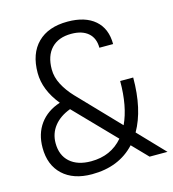

<svg xmlns="http://www.w3.org/2000/svg" viewBox="-107 -792 803 890"><g transform="rotate(-15 295.0 -346.5)"><path d="M503.9 0 432.6 -73.7Q355.5 9.8 225.6 9.8Q136.7 9.8 85.9 -37.6Q35.2 -85 35.2 -168Q35.2 -234.9 69.3 -281.7Q103.5 -328.6 166.5 -349.1Q103 -427.2 103 -508.8Q103 -601.6 154.1 -652.3Q205.1 -703.1 297.9 -703.1Q382.3 -703.1 429 -662.6Q475.6 -622.1 475.6 -547.9H409.7Q409.7 -593.8 380.9 -618.9Q352.1 -644 299.8 -644Q238.3 -644 204.3 -608.4Q170.4 -572.8 170.4 -507.8Q170.4 -470.7 189 -435.1Q207.5 -399.4 238.8 -366.2L425.3 -171.9Q462.9 -251.5 462.9 -374H525.4Q525.4 -221.2 470.2 -125L589.8 0ZM390.1 -116.7 204.6 -308.1Q153.8 -289.1 126.5 -254.2Q99.1 -219.2 99.1 -172.9Q99.1 -114.7 135.7 -82Q172.4 -49.3 237.3 -49.3Q332.5 -49.3 390.1 -116.7Z"/></g></svg>

Font: CaskaydiaMono NF Light
Style: Regular
Weight: 300
Designer: Aaron Bell
Foundry: Saja Typeworks
Version: Version 2111.001; ttfautohint (v1.8.4);Nerd Fonts 3.1.1